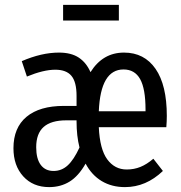

<svg xmlns="http://www.w3.org/2000/svg" viewBox="-20 -753 742 785"><path d="M660 -233H384Q388 -143 418.5 -101.5Q449 -60 498 -60Q528 -60 554 -70.5Q580 -81 607 -104L646 -54Q577 12 491 12Q437 12 396 -12.5Q355 -37 330 -84Q301 -33 264.5 -10.5Q228 12 181 12Q115 12 75 -32Q35 -76 35 -147Q35 -231 88.5 -275.5Q142 -320 241 -320H293V-361Q293 -418 272 -443Q251 -468 206 -468Q158 -468 90 -440L69 -503Q150 -538 221 -538Q271 -538 302 -517.5Q333 -497 350 -458Q400 -538 487 -538Q570 -538 616 -471.5Q662 -405 662 -279Q662 -257 660 -233ZM575 -305Q575 -390 553 -429.5Q531 -469 485 -469Q391 -469 384 -298H575ZM305 -150Q293 -197 293 -257V-261H251Q189 -261 158.5 -234Q128 -207 128 -151Q128 -104 146.5 -79Q165 -54 199 -54Q232 -54 257 -77Q282 -100 305 -150ZM466 -669H238V-733H466Z"/></svg>

Font: Fira Sans Extra Condensed
Style: Regular
Weight: 400
Width: 1
Designer: Carrois Corporate & Edenspiekermann AG
Foundry: Carrois Corporate GbR & Edenspiekermann AG
Version: Version 4.203